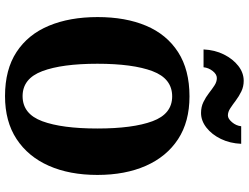

<svg xmlns="http://www.w3.org/2000/svg" viewBox="-133 -848 991 765"><g transform="rotate(90 362.5 -465.5)"><path d="M363 10Q257 10 187 -36Q117 -82 82.5 -165Q48 -248 48 -359Q48 -470 82.5 -552Q117 -634 187.5 -679.5Q258 -725 364 -725Q465 -725 534.5 -679.5Q604 -634 640.5 -551.5Q677 -469 677 -358Q677 -247 640.5 -164.5Q604 -82 534 -36Q464 10 363 10ZM363 -60Q434 -60 463 -138.5Q492 -217 492 -358Q492 -499 463 -577.5Q434 -656 364 -656Q293 -656 263.5 -577.5Q234 -499 234 -358Q234 -217 263.5 -138.5Q293 -60 363 -60ZM430 -771Q406 -771 386.5 -780.5Q367 -790 351 -802.5Q335 -815 320.5 -824.5Q306 -834 291 -834Q276 -834 263 -817.5Q250 -801 248 -781H177Q179 -826 197 -862Q215 -898 242.5 -919.5Q270 -941 302 -941Q325 -941 344.5 -931.5Q364 -922 380.5 -909.5Q397 -897 411.5 -887.5Q426 -878 440 -878Q453 -878 467 -894.5Q481 -911 483 -931H553Q551 -886 533.5 -850Q516 -814 488.5 -792.5Q461 -771 430 -771Z"/></g></svg>

Font: Noto Serif Lao Condensed Black
Style: Regular
Weight: 900
Width: 3
Designer: Monotype Design Team
Foundry: Monotype Imaging Inc.
Version: Version 2.003; ttfautohint (v1.8.4.7-5d5b)